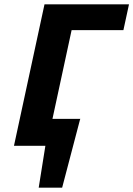

<svg xmlns="http://www.w3.org/2000/svg" viewBox="-20 -678 620 893"><path d="M189 0 216 -125H354L263 0ZM160 195 211 -125H353L269 195ZM45 0 187 -658H339L197 0ZM235 -538 261 -658H580L554 -538Z"/></svg>

Font: Ysabeau Infant ExtraBold
Style: Italic
Weight: 800
Italic angle: -12°
Designer: Christian Thalmann (Catharsis Fonts)
Version: Version 2.001;gftools[0.9.30]; featfreeze: ss01,ss02,lnum